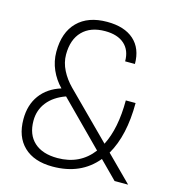

<svg xmlns="http://www.w3.org/2000/svg" viewBox="-107 -791 800 889"><g transform="rotate(15 293.0 -346.5)"><path d="M521 0 438 -83.5Q361.3 9.8 225.6 9.8Q136.7 9.8 87.9 -36.9Q39.1 -83.5 39.1 -168Q39.1 -236.3 73.7 -283.4Q108.4 -330.6 172.4 -350.6Q141.6 -381.8 123.5 -422.6Q105.5 -463.4 105.5 -508.8Q105.5 -601.6 156 -652.3Q206.5 -703.1 297.9 -703.1Q380.9 -703.1 426.3 -662.6Q471.7 -622.1 471.7 -547.9H424.8Q424.8 -601.1 392.1 -630.1Q359.4 -659.2 299.8 -659.2Q230 -659.2 191.2 -619.6Q152.3 -580.1 152.3 -507.8Q152.3 -469.7 170.7 -433.3Q189 -397 219.7 -366.2L431.2 -154.8Q474.6 -239.7 474.6 -374H521.5Q521.5 -218.3 464.8 -121.1L585.9 0ZM406.2 -115.2 202.6 -320.3Q146.5 -300.3 116.2 -262.2Q85.9 -224.1 85.9 -172.9Q85.9 -106.4 125.5 -70.3Q165 -34.2 237.3 -34.2Q344.7 -34.2 406.2 -115.2Z"/></g></svg>

Font: Cascadia Mono NF ExtraLight
Style: Regular
Weight: 200
Monospace: yes
Designer: Aaron Bell
Foundry: Saja Typeworks
Version: Version 2404.023; ttfautohint (v1.8.4)